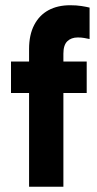

<svg xmlns="http://www.w3.org/2000/svg" viewBox="-20 -713 370 733"><path d="M91 0V-526Q91 -580 110.5 -617.5Q130 -655 165 -674Q200 -693 248 -693Q272 -693 291 -690Q310 -687 322 -684V-564Q312 -566 301.5 -568Q291 -570 277 -570Q252 -570 237 -555.5Q222 -541 222 -508V0ZM311 -358H22V-478H311Z"/></svg>

Font: Gabarito SemiBold
Style: Regular
Weight: 600
Designer: Leandro Assis / Alvaro Franca / Felipe Casaprima
Foundry: Naipe Foundry
Version: Version 1.000